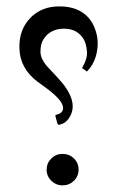

<svg xmlns="http://www.w3.org/2000/svg" viewBox="-20 -573 360 593"><path d="M222.7 -49.3Q222.7 -28.8 208.3 -14.6Q193.8 -0.5 173.3 -0.5Q152.8 -0.5 138.2 -15.1Q123.5 -29.8 124 -49.8Q124.5 -69.8 138.7 -83.7Q152.8 -97.7 173.3 -97.7Q193.8 -97.7 208.3 -83.7Q222.7 -69.8 222.7 -49.3ZM151.9 -211.4Q149.9 -217.8 152.8 -218.3L157.7 -219.7Q175.8 -225.1 174.8 -241.2Q172.9 -263.2 127 -297.9L95.7 -320.8Q42 -361.3 40 -422.9Q37.6 -483.9 78.1 -522Q112.3 -553.7 164.1 -553.2Q192.4 -553.2 214.4 -544.9Q259.8 -527.3 275.4 -478Q288.1 -439.9 275.4 -397Q267.1 -370.6 248.5 -352.1L233.4 -362.8Q251 -393.6 248.5 -414.1Q246.6 -438 238.3 -452.1Q218.3 -484.9 176.8 -484.4Q134.8 -483.9 114.3 -451.7Q105 -437.5 105 -414.1Q104.5 -390.1 129.9 -363.3L158.2 -333Q224.1 -262.7 196.3 -213.4Q186 -194.3 168.9 -189.5L162.6 -187.5Q159.2 -186.5 156.7 -193.4Z"/></svg>

Font: Parastoo Print
Style: Print
Weight: 400
Foundry: Saber Rastikerdar (saber.rastikerdar@gmail.com)
Version: Version 1.0.0-alpha5